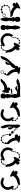

<svg xmlns="http://www.w3.org/2000/svg" viewBox="3128 -3890 762 7059"><g transform="rotate(-90 3509.5 -360.0)"><path d="M764.6 -261.7Q779.3 -244.1 779.3 -238.3Q779.3 -237.3 779.3 -236.3Q779.3 -232.4 777.3 -231.4Q775.4 -229.5 770.5 -228.5Q764.6 -226.6 762.7 -224.6Q759.8 -223.6 749 -216.8Q738.3 -210 721.7 -209Q715.8 -208 711.9 -208Q707 -208 702.1 -209Q713.9 -202.1 726.6 -195.3Q739.3 -187.5 746.1 -182.6Q756.8 -173.8 756.8 -159.2Q756.8 -144.5 752.9 -131.8Q749 -120.1 732.4 -105.5Q714.8 -90.8 685.5 -89.8Q656.2 -89.8 641.6 -114.3Q627 -137.7 620.1 -138.7Q613.3 -139.6 604.5 -129.9Q594.7 -120.1 572.3 -100.6Q549.8 -82 528.3 -67.4Q505.9 -53.7 464.8 -36.1Q449.2 -29.3 426.8 -24.4Q403.3 -20.5 379.9 -17.6Q345.7 -12.7 318.4 -11.7Q291 -9.8 291 -9.8Q291 -9.8 273.4 -1Q267.6 1 262.7 1Q252 1 243.2 -11.7Q236.3 -22.5 244.1 -37.1Q252 -51.8 263.7 -64.5Q258.8 -65.4 254.9 -66.4Q250 -66.4 245.1 -67.4Q242.2 -63.5 237.3 -61.5Q231.4 -59.6 226.6 -61.5Q221.7 -62.5 217.8 -66.4Q214.8 -70.3 213.9 -75.2Q203.1 -78.1 192.4 -82Q181.6 -85.9 170.9 -90.8Q167 -85.9 160.2 -84Q153.3 -82 147.5 -84Q137.7 -85.9 131.8 -95.7Q127 -104.5 129.9 -114.3Q129.9 -114.3 129.9 -114.3Q129.9 -114.3 130.9 -115.2Q123 -121.1 117.2 -127Q111.3 -133.8 105.5 -140.6Q103.5 -143.6 101.6 -146.5Q99.6 -149.4 98.6 -152.3Q95.7 -152.3 93.8 -152.3Q90.8 -152.3 88.9 -153.3Q79.1 -155.3 74.2 -164.1Q69.3 -172.9 72.3 -182.6Q73.2 -187.5 76.2 -190.4Q78.1 -194.3 82 -196.3Q80.1 -207 79.1 -218.8Q79.1 -229.5 80.1 -242.2Q69.3 -246.1 63.5 -255.9Q59.6 -262.7 59.6 -269.5Q60.5 -273.4 61.5 -277.3Q64.5 -288.1 72.3 -293.9Q81.1 -299.8 90.8 -298.8Q92.8 -303.7 94.7 -307.6Q96.7 -311.5 98.6 -315.4Q89.8 -332 81.1 -352.5Q72.3 -374 66.4 -398.4Q55.7 -445.3 64.5 -502.9Q74.2 -559.6 123 -621.1Q158.2 -663.1 194.3 -685.5Q231.4 -707 266.6 -714.8Q296.9 -720.7 323.2 -720.7Q356.4 -720.7 384.8 -710.9Q437.5 -693.4 453.1 -687.5Q466.8 -681.6 485.4 -668.9Q502.9 -657.2 506.8 -647.5Q508.8 -643.6 509.8 -636.7Q510.7 -629.9 507.8 -623Q503.9 -613.3 494.1 -606.4Q483.4 -599.6 469.7 -598.6Q447.3 -597.7 435.5 -599.6Q423.8 -601.6 419.9 -605.5Q417 -609.4 414.1 -611.3Q411.1 -613.3 408.2 -611.3Q405.3 -610.4 402.3 -610.4Q399.4 -611.3 396.5 -613.3Q394.5 -614.3 361.3 -622.1Q328.1 -629.9 284.2 -620.1Q261.7 -614.3 237.3 -600.6Q213.9 -586.9 193.4 -561.5Q171.9 -536.1 164.1 -509.8Q155.3 -484.4 154.3 -459Q152.3 -415 167 -382.8Q180.7 -350.6 182.6 -349.6Q184.6 -346.7 185.5 -343.8Q186.5 -340.8 185.5 -337.9Q184.6 -334 187.5 -332Q189.5 -330.1 194.3 -327.1Q198.2 -325.2 203.1 -313.5Q207 -302.7 210.9 -280.3Q212.9 -266.6 208 -254.9Q203.1 -244.1 195.3 -238.3Q189.5 -233.4 181.6 -233.4Q174.8 -233.4 170.9 -234.4Q161.1 -235.4 145.5 -251Q128.9 -265.6 121.1 -278.3Q118.2 -282.2 115.2 -287.1Q111.3 -293 106.4 -300.8Q106.4 -298.8 105.5 -297.9Q104.5 -296.9 104.5 -294.9Q112.3 -290 117.2 -281.2Q121.1 -271.5 118.2 -261.7Q115.2 -252.9 108.4 -247.1Q101.6 -241.2 93.8 -240.2Q92.8 -229.5 92.8 -219.7Q93.8 -210 94.7 -200.2Q96.7 -200.2 98.6 -200.2Q99.6 -200.2 101.6 -200.2Q111.3 -197.3 116.2 -188.5Q121.1 -179.7 119.1 -169.9Q118.2 -166 115.2 -163.1Q113.3 -160.2 110.4 -157.2Q112.3 -155.3 113.3 -153.3Q115.2 -151.4 116.2 -148.4Q121.1 -142.6 127 -136.7Q131.8 -130.9 138.7 -126Q142.6 -129.9 148.4 -130.9Q154.3 -131.8 160.2 -130.9Q168.9 -127.9 173.8 -120.1Q179.7 -111.3 177.7 -102.5Q186.5 -97.7 197.3 -94.7Q207 -90.8 216.8 -87.9Q219.7 -92.8 225.6 -94.7Q230.5 -96.7 235.4 -94.7Q241.2 -93.8 244.1 -89.8Q247.1 -85.9 248 -81.1Q254.9 -80.1 261.7 -78.1Q268.6 -77.1 275.4 -76.2Q280.3 -81.1 284.2 -85Q289.1 -88.9 291 -91.8Q302.7 -101.6 313.5 -98.6Q323.2 -94.7 323.2 -94.7Q323.2 -94.7 328.1 -98.6Q334 -102.5 336.9 -106.4Q340.8 -109.4 352.5 -107.4Q364.3 -106.4 371.1 -110.4Q377 -114.3 405.3 -125Q434.6 -134.8 468.8 -153.3Q480.5 -160.2 493.2 -170.9Q505.9 -181.6 518.6 -194.3Q541 -217.8 556.6 -239.3Q573.2 -260.7 573.2 -263.7Q573.2 -266.6 572.3 -269.5Q572.3 -272.5 573.2 -274.4Q569.3 -279.3 563.5 -287.1Q558.6 -293.9 553.7 -302.7Q545.9 -318.4 546.9 -331.1Q546.9 -343.8 546.9 -346.7Q546.9 -349.6 545.9 -355.5Q543.9 -360.4 543.9 -363.3Q543.9 -366.2 549.8 -368.2Q554.7 -371.1 578.1 -367.2Q588.9 -366.2 617.2 -353.5Q645.5 -340.8 675.8 -324.2Q707 -306.6 732.4 -288.1Q757.8 -270.5 764.6 -261.7Z M1520.5 -656.2Q1521.5 -656.2 1521.5 -656.2Q1563.5 -622.1 1585 -585Q1607.4 -547.9 1614.3 -512.7Q1621.1 -483.4 1621.1 -456.1Q1621.1 -422.9 1611.3 -394.5Q1593.8 -342.8 1587.9 -327.1Q1582 -312.5 1569.3 -294.9Q1556.6 -276.4 1547.9 -272.5Q1543.9 -271.5 1537.1 -270.5Q1529.3 -268.6 1522.5 -271.5Q1513.7 -275.4 1506.8 -286.1Q1500 -295.9 1499 -309.6Q1499 -314.5 1499 -319.3Q1499 -323.2 1499 -327.1Q1497.1 -325.2 1495.1 -321.3Q1493.2 -318.4 1491.2 -315.4Q1492.2 -313.5 1492.2 -311.5Q1492.2 -309.6 1491.2 -307.6Q1491.2 -304.7 1488.3 -301.8Q1486.3 -299.8 1483.4 -299.8Q1480.5 -293 1478.5 -285.2Q1475.6 -278.3 1474.6 -270.5Q1473.6 -268.6 1473.6 -265.6Q1472.7 -262.7 1472.7 -259.8Q1477.5 -256.8 1480.5 -252Q1482.4 -246.1 1480.5 -240.2Q1479.5 -235.4 1476.6 -232.4Q1472.7 -229.5 1468.8 -227.5Q1467.8 -217.8 1465.8 -207Q1464.8 -196.3 1461.9 -185.5Q1466.8 -181.6 1468.8 -176.8Q1470.7 -171.9 1468.8 -166Q1467.8 -161.1 1463.9 -158.2Q1460 -154.3 1455.1 -153.3Q1452.1 -142.6 1448.2 -131.8Q1444.3 -121.1 1439.5 -111.3Q1444.3 -106.4 1446.3 -99.6Q1448.2 -93.8 1446.3 -86.9Q1443.4 -77.1 1434.6 -72.3Q1425.8 -67.4 1416 -70.3Q1416 -70.3 1415 -70.3Q1415 -70.3 1415 -70.3Q1409.2 -63.5 1402.3 -56.6Q1396.5 -50.8 1388.7 -44.9Q1386.7 -43 1383.8 -42Q1380.9 -40 1377.9 -38.1Q1377.9 -36.1 1377.9 -33.2Q1377.9 -31.2 1377 -28.3Q1374 -18.6 1365.2 -13.7Q1356.4 -8.8 1346.7 -11.7Q1342.8 -12.7 1338.9 -15.6Q1335.9 -18.6 1333 -21.5Q1322.3 -19.5 1311.5 -19.5Q1299.8 -18.6 1288.1 -19.5Q1284.2 -8.8 1273.4 -3.9Q1266.6 0 1259.8 0Q1255.9 0 1252 -1Q1242.2 -3.9 1236.3 -12.7Q1230.5 -20.5 1230.5 -31.2Q1219.7 -35.2 1210 -40Q1200.2 -45.9 1191.4 -52.7Q1181.6 -39.1 1173.8 -29.3Q1166 -19.5 1162.1 -15.6Q1144.5 -1 1138.7 -1Q1131.8 0 1130.9 -2Q1129.9 -4.9 1127.9 -9.8Q1126 -14.6 1125 -17.6Q1123 -20.5 1116.2 -31.2Q1109.4 -41 1108.4 -58.6Q1107.4 -63.5 1108.4 -68.4Q1108.4 -73.2 1108.4 -78.1Q1102.5 -66.4 1094.7 -53.7Q1087.9 -41 1083 -34.2Q1074.2 -23.4 1058.6 -23.4Q1043.9 -22.5 1032.2 -27.3Q1019.5 -31.2 1004.9 -47.9Q990.2 -64.5 990.2 -94.7Q989.3 -124 1013.7 -138.7Q1038.1 -153.3 1038.1 -160.2Q1039.1 -166 1029.3 -175.8Q1019.5 -185.5 1001 -208Q981.4 -230.5 967.8 -252Q953.1 -274.4 936.5 -314.5Q929.7 -331.1 924.8 -353.5Q919.9 -376 917 -399.4Q913.1 -434.6 911.1 -461.9Q910.2 -489.3 910.2 -489.3Q910.2 -489.3 901.4 -506.8Q898.4 -512.7 898.4 -517.6Q898.4 -528.3 912.1 -537.1Q921.9 -543.9 936.5 -536.1Q951.2 -528.3 963.9 -516.6Q964.8 -520.5 965.8 -525.4Q966.8 -530.3 967.8 -535.2Q962.9 -538.1 960.9 -543Q959 -547.9 960.9 -553.7Q961.9 -558.6 965.8 -562.5Q969.7 -565.4 974.6 -566.4Q977.5 -577.1 981.4 -587.9Q985.4 -598.6 990.2 -608.4Q985.4 -613.3 983.4 -620.1Q981.4 -626 983.4 -632.8Q986.3 -642.6 995.1 -647.5Q1003.9 -652.3 1013.7 -650.4Q1013.7 -650.4 1014.6 -649.4Q1014.6 -649.4 1014.6 -649.4Q1020.5 -656.2 1027.3 -663.1Q1033.2 -668.9 1041 -674.8Q1043 -676.8 1045.9 -678.7Q1048.8 -679.7 1051.8 -681.6Q1051.8 -684.6 1051.8 -686.5Q1051.8 -688.5 1052.7 -691.4Q1055.7 -701.2 1064.5 -706.1Q1073.2 -710.9 1083 -708Q1086.9 -707 1090.8 -704.1Q1093.8 -702.1 1096.7 -698.2Q1107.4 -700.2 1118.2 -700.2Q1129.9 -701.2 1141.6 -700.2Q1145.5 -710.9 1156.2 -716.8Q1163.1 -719.7 1169.9 -719.7Q1173.8 -719.7 1177.7 -718.8Q1187.5 -715.8 1193.4 -708Q1199.2 -699.2 1199.2 -688.5Q1203.1 -687.5 1207 -685.5Q1211.9 -683.6 1215.8 -681.6Q1231.4 -690.4 1252.9 -699.2Q1273.4 -708 1298.8 -713.9Q1344.7 -723.6 1402.3 -714.8Q1460 -706.1 1520.5 -656.2ZM1512.7 -383.8Q1513.7 -385.7 1521.5 -418.9Q1530.3 -452.1 1519.5 -495.1Q1514.6 -518.6 1501 -542Q1487.3 -566.4 1461.9 -586.9Q1436.5 -607.4 1410.2 -616.2Q1383.8 -625 1359.4 -626Q1314.5 -627 1283.2 -613.3Q1251 -598.6 1250 -597.7Q1247.1 -595.7 1244.1 -594.7Q1241.2 -593.8 1238.3 -593.8Q1234.4 -594.7 1232.4 -592.8Q1230.5 -589.8 1227.5 -585.9Q1224.6 -581.1 1213.9 -577.1Q1203.1 -572.3 1179.7 -569.3Q1167 -567.4 1155.3 -572.3Q1143.6 -576.2 1137.7 -585Q1133.8 -590.8 1133.8 -597.7Q1133.8 -605.5 1133.8 -609.4Q1135.7 -619.1 1150.4 -634.8Q1166 -650.4 1178.7 -659.2Q1182.6 -661.1 1187.5 -665Q1193.4 -668.9 1200.2 -672.9Q1199.2 -673.8 1198.2 -674.8Q1196.3 -674.8 1195.3 -675.8Q1190.4 -667 1180.7 -663.1Q1171.9 -659.2 1162.1 -662.1Q1152.3 -664.1 1147.5 -670.9Q1141.6 -677.7 1140.6 -686.5Q1129.9 -687.5 1120.1 -686.5Q1110.4 -686.5 1100.6 -684.6Q1100.6 -683.6 1100.6 -681.6Q1100.6 -679.7 1099.6 -677.7Q1097.7 -668 1088.9 -663.1Q1080.1 -658.2 1070.3 -661.1Q1066.4 -662.1 1063.5 -664.1Q1059.6 -666 1057.6 -668.9Q1055.7 -668 1052.7 -666Q1050.8 -665 1048.8 -663.1Q1043 -659.2 1037.1 -653.3Q1031.2 -647.5 1026.4 -641.6Q1029.3 -636.7 1031.2 -631.8Q1032.2 -626 1030.3 -620.1Q1028.3 -610.4 1019.5 -605.5Q1011.7 -600.6 1002.9 -602.5Q998 -592.8 995.1 -583Q991.2 -573.2 988.3 -563.5Q993.2 -559.6 994.1 -554.7Q996.1 -549.8 995.1 -543.9Q993.2 -539.1 989.3 -536.1Q986.3 -532.2 981.4 -532.2Q979.5 -524.4 978.5 -517.6Q977.5 -510.7 976.6 -504.9Q981.4 -500 985.4 -495.1Q989.3 -491.2 992.2 -488.3Q1002 -477.5 998 -466.8Q995.1 -456.1 995.1 -456.1Q995.1 -456.1 999 -451.2Q1002.9 -446.3 1005.9 -443.4Q1008.8 -439.5 1007.8 -427.7Q1006.8 -416 1010.7 -409.2Q1014.6 -403.3 1024.4 -374Q1035.2 -345.7 1053.7 -311.5Q1059.6 -299.8 1070.3 -287.1Q1082 -273.4 1093.8 -261.7Q1117.2 -239.3 1139.6 -223.6Q1161.1 -207 1163.1 -207Q1166 -207 1168.9 -207Q1172.9 -208 1174.8 -207Q1179.7 -210.9 1186.5 -215.8Q1194.3 -221.7 1203.1 -226.6Q1218.8 -233.4 1231.4 -233.4Q1244.1 -233.4 1247.1 -233.4Q1250 -233.4 1254.9 -234.4Q1260.7 -236.3 1263.7 -236.3Q1265.6 -235.4 1268.6 -230.5Q1271.5 -225.6 1267.6 -202.1Q1265.6 -191.4 1253.9 -163.1Q1241.2 -134.8 1223.6 -103.5Q1219.7 -95.7 1214.8 -87.9Q1210 -80.1 1205.1 -72.3Q1204.1 -70.3 1203.1 -67.4Q1202.1 -65.4 1200.2 -62.5Q1208 -57.6 1215.8 -52.7Q1224.6 -47.9 1234.4 -43.9Q1239.3 -52.7 1249 -56.6Q1257.8 -60.5 1268.6 -58.6Q1277.3 -55.7 1282.2 -48.8Q1288.1 -42 1290 -33.2Q1299.8 -33.2 1309.6 -33.2Q1320.3 -33.2 1329.1 -35.2Q1329.1 -37.1 1329.1 -38.1Q1329.1 -40 1330.1 -42Q1333 -51.8 1341.8 -56.6Q1350.6 -61.5 1360.4 -58.6Q1363.3 -57.6 1367.2 -55.7Q1370.1 -53.7 1372.1 -50.8Q1374 -52.7 1377 -53.7Q1378.9 -54.7 1380.9 -56.6Q1387.7 -61.5 1392.6 -66.4Q1398.4 -72.3 1403.3 -78.1Q1400.4 -83 1398.4 -88.9Q1397.5 -94.7 1399.4 -100.6Q1401.4 -109.4 1410.2 -114.3Q1418 -119.1 1427.7 -117.2Q1431.6 -127 1434.6 -136.7Q1438.5 -146.5 1441.4 -157.2Q1437.5 -160.2 1435.5 -165Q1433.6 -169.9 1434.6 -175.8Q1436.5 -180.7 1440.4 -184.6Q1444.3 -187.5 1448.2 -188.5Q1451.2 -199.2 1452.1 -210Q1454.1 -220.7 1455.1 -229.5Q1450.2 -232.4 1447.3 -238.3Q1445.3 -244.1 1447.3 -250Q1448.2 -253.9 1451.2 -256.8Q1455.1 -260.7 1459 -261.7Q1459 -264.6 1460 -267.6Q1460 -270.5 1460.9 -273.4Q1461.9 -281.2 1464.8 -289.1Q1466.8 -296.9 1469.7 -304.7Q1468.8 -306.6 1468.8 -308.6Q1467.8 -311.5 1468.8 -313.5Q1469.7 -317.4 1472.7 -320.3Q1475.6 -322.3 1479.5 -322.3Q1485.4 -333 1491.2 -341.8Q1498 -349.6 1502.9 -355.5Q1502.9 -356.4 1503.9 -357.4Q1504.9 -359.4 1505.9 -359.4Q1509.8 -363.3 1511.7 -366.2Q1513.7 -368.2 1511.7 -371.1Q1510.7 -375 1510.7 -377.9Q1511.7 -380.9 1512.7 -383.8Z M2455.1 -209Q2455.1 -209 2455.1 -209Q2457 -176.8 2460 -121.1Q2460 -109.4 2460 -98.6Q2460 -57.6 2452.1 -33.2Q2441.4 -2 2430.7 -1Q2419.9 -1 2414.1 -1Q2410.2 -2 2382.8 -24.4Q2355.5 -47.9 2342.8 -90.8Q2333 -92.8 2321.3 -99.6Q2310.5 -106.4 2298.8 -118.2Q2289.1 -128.9 2277.3 -142.6Q2266.6 -156.2 2256.8 -169.9Q2252 -177.7 2247.1 -185.5Q2242.2 -194.3 2241.2 -201.2Q2239.3 -208 2235.4 -213.9Q2231.4 -220.7 2225.6 -225.6Q2221.7 -230.5 2211.9 -239.3Q2208 -243.2 2203.1 -244.1Q2198.2 -245.1 2192.4 -243.2Q2180.7 -237.3 2167 -240.2Q2153.3 -242.2 2143.6 -252.9Q2132.8 -263.7 2128.9 -281.2Q2125 -298.8 2130.9 -312.5Q2132.8 -314.5 2131.8 -317.4Q2131.8 -320.3 2129.9 -322.3Q2127 -325.2 2121.1 -331.1Q2119.1 -333 2116.2 -333Q2113.3 -334 2111.3 -332Q2097.7 -326.2 2080.1 -330.1Q2062.5 -334 2051.8 -344.7Q2038.1 -357.4 2038.1 -376Q2038.1 -395.5 2051.8 -408.2Q2060.5 -417 2072.3 -419.9Q2084 -422.9 2095.7 -419.9Q2092.8 -425.8 2090.8 -432.6Q2088.9 -439.5 2086.9 -447.3Q2086.9 -449.2 2085.9 -452.1Q2085.9 -455.1 2085.9 -458Q2081.1 -459 2078.1 -462.9Q2075.2 -465.8 2073.2 -470.7Q2071.3 -476.6 2074.2 -481.4Q2076.2 -487.3 2082 -490.2Q2080.1 -500 2079.1 -509.8Q2077.1 -520.5 2075.2 -531.2Q2070.3 -532.2 2066.4 -536.1Q2062.5 -539.1 2061.5 -543.9Q2059.6 -549.8 2061.5 -554.7Q2063.5 -559.6 2068.4 -562.5Q2065.4 -573.2 2061.5 -583Q2058.6 -592.8 2053.7 -602.5Q2044.9 -600.6 2036.1 -605.5Q2028.3 -610.4 2025.4 -620.1Q2024.4 -626 2025.4 -630.9Q2026.4 -636.7 2030.3 -641.6Q2025.4 -647.5 2019.5 -653.3Q2013.7 -658.2 2007.8 -663.1Q2005.9 -665 2002.9 -666Q2001 -668 1999 -668.9Q1996.1 -666 1993.2 -664.1Q1990.2 -662.1 1986.3 -661.1Q1976.6 -658.2 1967.8 -663.1Q1959 -668 1956.1 -677.7Q1956.1 -679.7 1956.1 -681.6Q1956.1 -683.6 1956.1 -684.6Q1946.3 -686.5 1936.5 -686.5Q1926.8 -687.5 1916 -686.5Q1915 -677.7 1909.2 -670.9Q1903.3 -664.1 1894.5 -662.1Q1884.8 -659.2 1875 -663.1Q1866.2 -667 1861.3 -675.8Q1851.6 -671.9 1842.8 -667Q1834 -663.1 1827.1 -657.2Q1832 -649.4 1833 -640.6Q1833 -630.9 1827.1 -623Q1821.3 -614.3 1811.5 -611.3Q1801.8 -608.4 1792 -612.3Q1788.1 -603.5 1786.1 -594.7Q1783.2 -585.9 1782.2 -576.2Q1793 -574.2 1799.8 -565.4Q1807.6 -556.6 1808.6 -544.9Q1809.6 -533.2 1802.7 -523.4Q1795.9 -513.7 1784.2 -510.7Q1785.2 -507.8 1786.1 -504.9Q1786.1 -502 1787.1 -499Q1791 -494.1 1793 -489.3Q1794.9 -483.4 1794.9 -483.4Q1794.9 -483.4 1816.4 -466.8Q1837.9 -449.2 1863.3 -425.8Q1880.9 -409.2 1896.5 -392.6Q1912.1 -376 1920.9 -360.4Q1944.3 -322.3 1953.1 -298.8Q1962.9 -274.4 1969.7 -246.1Q1977.5 -216.8 1979.5 -204.1Q1980.5 -190.4 1986.3 -186.5Q1992.2 -183.6 2018.6 -194.3Q2044.9 -206.1 2068.4 -188.5Q2091.8 -169.9 2096.7 -148.4Q2101.6 -127 2097.7 -114.3Q2094.7 -102.5 2085.9 -89.8Q2077.1 -78.1 2062.5 -78.1Q2054.7 -77.1 2040 -79.1Q2025.4 -80.1 2012.7 -82Q2015.6 -80.1 2019.5 -77.1Q2023.4 -74.2 2027.3 -71.3Q2041 -59.6 2045.9 -48.8Q2049.8 -37.1 2051.8 -34.2Q2052.7 -31.2 2055.7 -26.4Q2059.6 -22.5 2060.5 -19.5Q2061.5 -17.6 2057.6 -12.7Q2053.7 -8.8 2031.2 -2.9Q2020.5 0 1989.3 0Q1959 0 1923.8 -3.9Q1888.7 -7.8 1858.4 -14.6Q1828.1 -21.5 1818.4 -26.4Q1797.9 -37.1 1794.9 -42Q1792 -47.9 1793.9 -49.8Q1794.9 -51.8 1798.8 -54.7Q1803.7 -58.6 1805.7 -61.5Q1807.6 -63.5 1814.5 -74.2Q1821.3 -84 1836.9 -92.8Q1845.7 -97.7 1854.5 -99.6Q1863.3 -102.5 1869.1 -104.5Q1869.1 -106.4 1872.1 -109.4Q1874 -111.3 1875 -113.3Q1877 -115.2 1876 -142.6Q1876 -169.9 1871.1 -202.1Q1869.1 -218.8 1865.2 -235.4Q1861.3 -252 1855.5 -263.7Q1837.9 -298.8 1820.3 -324.2Q1803.7 -348.6 1800.8 -355.5Q1797.9 -362.3 1788.1 -369.1Q1777.3 -375 1776.4 -378.9Q1775.4 -383.8 1773.4 -389.6Q1771.5 -395.5 1771.5 -395.5Q1771.5 -395.5 1760.7 -399.4Q1750 -403.3 1747.1 -417Q1745.1 -431.6 1740.2 -467.8Q1739.3 -473.6 1739.3 -479.5Q1739.3 -504.9 1754.9 -510.7Q1755.9 -510.7 1757.8 -511.7Q1758.8 -511.7 1759.8 -511.7Q1752 -515.6 1746.1 -523.4Q1740.2 -531.2 1740.2 -541Q1739.3 -553.7 1747.1 -564.5Q1754.9 -574.2 1767.6 -577.1Q1769.5 -588.9 1772.5 -599.6Q1775.4 -610.4 1780.3 -621.1Q1773.4 -627.9 1773.4 -637.7Q1772.5 -648.4 1778.3 -656.2Q1784.2 -666 1794.9 -668.9Q1805.7 -670.9 1815.4 -666Q1824.2 -673.8 1835 -678.7Q1844.7 -684.6 1856.4 -689.5Q1856.4 -699.2 1862.3 -708Q1868.2 -715.8 1878.9 -718.8Q1882.8 -719.7 1885.7 -719.7Q1893.6 -720.7 1900.4 -716.8Q1910.2 -710.9 1914.1 -700.2Q1926.8 -701.2 1937.5 -701.2Q1949.2 -700.2 1959 -698.2Q1961.9 -702.1 1964.8 -704.1Q1968.8 -707 1973.6 -708Q1982.4 -710.9 1992.2 -706.1Q2001 -701.2 2002.9 -691.4Q2003.9 -688.5 2003.9 -686.5Q2003.9 -684.6 2003.9 -681.6Q2006.8 -680.7 2009.8 -678.7Q2012.7 -676.8 2015.6 -674.8Q2022.5 -668.9 2029.3 -663.1Q2035.2 -656.2 2041 -649.4Q2041 -649.4 2042 -650.4Q2042 -650.4 2042 -650.4Q2051.8 -653.3 2060.5 -648.4Q2069.3 -642.6 2072.3 -632.8Q2074.2 -627 2072.3 -620.1Q2070.3 -613.3 2065.4 -609.4Q2070.3 -598.6 2074.2 -587.9Q2078.1 -577.1 2081.1 -566.4Q2085.9 -565.4 2089.8 -562.5Q2093.8 -558.6 2094.7 -553.7Q2096.7 -548.8 2094.7 -543Q2092.8 -538.1 2088.9 -535.2Q2090.8 -523.4 2092.8 -512.7Q2093.8 -502 2094.7 -492.2Q2099.6 -491.2 2102.5 -487.3Q2105.5 -484.4 2107.4 -480.5Q2108.4 -474.6 2106.4 -468.8Q2104.5 -462.9 2098.6 -460Q2099.6 -457 2099.6 -454.1Q2100.6 -452.1 2100.6 -449.2Q2101.6 -443.4 2103.5 -438.5Q2105.5 -432.6 2106.4 -427.7Q2107.4 -424.8 2109.4 -419.9Q2112.3 -414.1 2114.3 -409.2Q2114.3 -409.2 2114.3 -409.2Q2115.2 -408.2 2115.2 -408.2Q2126 -397.5 2129.9 -379.9Q2133.8 -362.3 2127 -348.6Q2126 -346.7 2127 -343.8Q2127 -340.8 2128.9 -338.9Q2131.8 -335.9 2137.7 -330.1Q2139.6 -328.1 2142.6 -328.1Q2144.5 -327.1 2147.5 -329.1Q2161.1 -335 2178.7 -331.1Q2196.3 -327.1 2207 -316.4Q2216.8 -306.6 2219.7 -293Q2221.7 -279.3 2216.8 -267.6Q2214.8 -261.7 2215.8 -256.8Q2216.8 -251 2220.7 -247.1Q2224.6 -243.2 2233.4 -234.4Q2239.3 -228.5 2245.1 -224.6Q2252 -220.7 2258.8 -218.8Q2265.6 -216.8 2273.4 -212.9Q2282.2 -208 2290 -203.1Q2301.8 -194.3 2314.5 -184.6Q2327.1 -173.8 2336.9 -165Q2340.8 -201.2 2349.6 -214.8Q2357.4 -228.5 2349.6 -247.1Q2343.8 -261.7 2326.2 -279.3Q2308.6 -296.9 2294.9 -320.3Q2288.1 -332 2283.2 -347.7Q2279.3 -362.3 2280.3 -379.9Q2281.2 -400.4 2289.1 -417Q2295.9 -433.6 2305.7 -441.4Q2319.3 -452.1 2331.1 -452.1Q2343.8 -451.2 2343.8 -451.2Q2343.8 -451.2 2356.4 -457Q2370.1 -461.9 2372.1 -445.3Q2375 -428.7 2362.3 -432.6Q2350.6 -435.5 2350.6 -435.5Q2350.6 -435.5 2344.7 -427.7Q2339.8 -418.9 2345.7 -410.2Q2350.6 -401.4 2353.5 -394.5Q2357.4 -386.7 2357.4 -369.1Q2357.4 -361.3 2358.4 -345.7Q2360.4 -330.1 2362.3 -320.3Q2366.2 -307.6 2370.1 -304.7Q2374 -301.8 2374 -301.8Q2374 -301.8 2380.9 -338.9Q2387.7 -375 2383.8 -413.1Q2379.9 -456.1 2352.5 -510.7Q2326.2 -565.4 2322.3 -619.1Q2318.4 -663.1 2337.9 -690.4Q2356.4 -718.8 2364.3 -719.7Q2377 -721.7 2396.5 -684.6Q2415 -648.4 2430.7 -599.6Q2439.5 -573.2 2445.3 -545.9Q2451.2 -518.6 2454.1 -495.1Q2463.9 -408.2 2458 -339.8Q2452.1 -270.5 2455.1 -209ZM2310.5 -414.1Q2314.5 -418.9 2323.2 -428.7Q2323.2 -428.7 2319.3 -429.7Q2315.4 -430.7 2313.5 -426.8Q2309.6 -421.9 2310.5 -418Q2310.5 -414.1 2310.5 -414.1ZM2308.6 -128.9Q2308.6 -128.9 2308.6 -128.9Q2317.4 -119.1 2325.2 -114.3Q2333 -108.4 2338.9 -106.4Q2337.9 -111.3 2336.9 -117.2Q2336.9 -122.1 2335.9 -127.9Q2335.9 -132.8 2335.9 -137.7Q2335.9 -141.6 2335.9 -146.5Q2335 -147.5 2334 -149.4Q2333 -150.4 2331.1 -151.4Q2317.4 -165 2299.8 -178.7Q2282.2 -191.4 2269.5 -199.2Q2264.6 -202.1 2261.7 -198.2Q2257.8 -195.3 2260.7 -190.4Q2267.6 -177.7 2281.2 -160.2Q2294.9 -142.6 2308.6 -128.9Z M3284.2 -261.7Q3298.8 -244.1 3298.8 -238.3Q3298.8 -237.3 3298.8 -236.3Q3298.8 -232.4 3296.9 -231.4Q3294.9 -229.5 3290 -228.5Q3284.2 -226.6 3282.2 -224.6Q3279.3 -223.6 3268.6 -216.8Q3257.8 -210 3241.2 -209Q3235.4 -208 3231.4 -208Q3226.6 -208 3221.7 -209Q3233.4 -202.1 3246.1 -195.3Q3258.8 -187.5 3265.6 -182.6Q3276.4 -173.8 3276.4 -159.2Q3276.4 -144.5 3272.5 -131.8Q3268.6 -120.1 3252 -105.5Q3234.4 -90.8 3205.1 -89.8Q3175.8 -89.8 3161.1 -114.3Q3146.5 -137.7 3139.6 -138.7Q3132.8 -139.6 3124 -129.9Q3114.3 -120.1 3091.8 -100.6Q3069.3 -82 3047.9 -67.4Q3025.4 -53.7 2984.4 -36.1Q2968.8 -29.3 2946.3 -24.4Q2922.9 -20.5 2899.4 -17.6Q2865.2 -12.7 2837.9 -11.7Q2810.5 -9.8 2810.5 -9.8Q2810.5 -9.8 2793 -1Q2787.1 1 2782.2 1Q2771.5 1 2762.7 -11.7Q2755.9 -22.5 2763.7 -37.1Q2771.5 -51.8 2783.2 -64.5Q2778.3 -65.4 2774.4 -66.4Q2769.5 -66.4 2764.6 -67.4Q2761.7 -63.5 2756.8 -61.5Q2751 -59.6 2746.1 -61.5Q2741.2 -62.5 2737.3 -66.4Q2734.4 -70.3 2733.4 -75.2Q2722.7 -78.1 2711.9 -82Q2701.2 -85.9 2690.4 -90.8Q2686.5 -85.9 2679.7 -84Q2672.9 -82 2667 -84Q2657.2 -85.9 2651.4 -95.7Q2646.5 -104.5 2649.4 -114.3Q2649.4 -114.3 2649.4 -114.3Q2649.4 -114.3 2650.4 -115.2Q2642.6 -121.1 2636.7 -127Q2630.9 -133.8 2625 -140.6Q2623 -143.6 2621.1 -146.5Q2619.1 -149.4 2618.2 -152.3Q2615.2 -152.3 2613.3 -152.3Q2610.4 -152.3 2608.4 -153.3Q2598.6 -155.3 2593.8 -164.1Q2588.9 -172.9 2591.8 -182.6Q2592.8 -187.5 2595.7 -190.4Q2597.7 -194.3 2601.6 -196.3Q2599.6 -207 2598.6 -218.8Q2598.6 -229.5 2599.6 -242.2Q2588.9 -246.1 2583 -255.9Q2579.1 -262.7 2579.1 -269.5Q2580.1 -273.4 2581.1 -277.3Q2584 -288.1 2591.8 -293.9Q2600.6 -299.8 2610.4 -298.8Q2612.3 -303.7 2614.3 -307.6Q2616.2 -311.5 2618.2 -315.4Q2609.4 -332 2600.6 -352.5Q2591.8 -374 2585.9 -398.4Q2575.2 -445.3 2584 -502.9Q2593.8 -559.6 2642.6 -621.1Q2677.7 -663.1 2713.9 -685.5Q2751 -707 2786.1 -714.8Q2816.4 -720.7 2842.8 -720.7Q2876 -720.7 2904.3 -710.9Q2957 -693.4 2972.7 -687.5Q2986.3 -681.6 3004.9 -668.9Q3022.5 -657.2 3026.4 -647.5Q3028.3 -643.6 3029.3 -636.7Q3030.3 -629.9 3027.3 -623Q3023.4 -613.3 3013.7 -606.4Q3002.9 -599.6 2989.3 -598.6Q2966.8 -597.7 2955.1 -599.6Q2943.4 -601.6 2939.5 -605.5Q2936.5 -609.4 2933.6 -611.3Q2930.7 -613.3 2927.7 -611.3Q2924.8 -610.4 2921.9 -610.4Q2918.9 -611.3 2916 -613.3Q2914.1 -614.3 2880.9 -622.1Q2847.7 -629.9 2803.7 -620.1Q2781.2 -614.3 2756.8 -600.6Q2733.4 -586.9 2712.9 -561.5Q2691.4 -536.1 2683.6 -509.8Q2674.8 -484.4 2673.8 -459Q2671.9 -415 2686.5 -382.8Q2700.2 -350.6 2702.1 -349.6Q2704.1 -346.7 2705.1 -343.8Q2706.1 -340.8 2705.1 -337.9Q2704.1 -334 2707 -332Q2709 -330.1 2713.9 -327.1Q2717.8 -325.2 2722.7 -313.5Q2726.6 -302.7 2730.5 -280.3Q2732.4 -266.6 2727.5 -254.9Q2722.7 -244.1 2714.8 -238.3Q2709 -233.4 2701.2 -233.4Q2694.3 -233.4 2690.4 -234.4Q2680.7 -235.4 2665 -251Q2648.4 -265.6 2640.6 -278.3Q2637.7 -282.2 2634.8 -287.1Q2630.9 -293 2626 -300.8Q2626 -298.8 2625 -297.9Q2624 -296.9 2624 -294.9Q2631.8 -290 2636.7 -281.2Q2640.6 -271.5 2637.7 -261.7Q2634.8 -252.9 2627.9 -247.1Q2621.1 -241.2 2613.3 -240.2Q2612.3 -229.5 2612.3 -219.7Q2613.3 -210 2614.3 -200.2Q2616.2 -200.2 2618.2 -200.2Q2619.1 -200.2 2621.1 -200.2Q2630.9 -197.3 2635.7 -188.5Q2640.6 -179.7 2638.7 -169.9Q2637.7 -166 2634.8 -163.1Q2632.8 -160.2 2629.9 -157.2Q2631.8 -155.3 2632.8 -153.3Q2634.8 -151.4 2635.7 -148.4Q2640.6 -142.6 2646.5 -136.7Q2651.4 -130.9 2658.2 -126Q2662.1 -129.9 2668 -130.9Q2673.8 -131.8 2679.7 -130.9Q2688.5 -127.9 2693.4 -120.1Q2699.2 -111.3 2697.3 -102.5Q2706.1 -97.7 2716.8 -94.7Q2726.6 -90.8 2736.3 -87.9Q2739.3 -92.8 2745.1 -94.7Q2750 -96.7 2754.9 -94.7Q2760.7 -93.8 2763.7 -89.8Q2766.6 -85.9 2767.6 -81.1Q2774.4 -80.1 2781.2 -78.1Q2788.1 -77.1 2794.9 -76.2Q2799.8 -81.1 2803.7 -85Q2808.6 -88.9 2810.5 -91.8Q2822.3 -101.6 2833 -98.6Q2842.8 -94.7 2842.8 -94.7Q2842.8 -94.7 2847.7 -98.6Q2853.5 -102.5 2856.4 -106.4Q2860.4 -109.4 2872.1 -107.4Q2883.8 -106.4 2890.6 -110.4Q2896.5 -114.3 2924.8 -125Q2954.1 -134.8 2988.3 -153.3Q3000 -160.2 3012.7 -170.9Q3025.4 -181.6 3038.1 -194.3Q3060.5 -217.8 3076.2 -239.3Q3092.8 -260.7 3092.8 -263.7Q3092.8 -266.6 3091.8 -269.5Q3091.8 -272.5 3092.8 -274.4Q3088.9 -279.3 3083 -287.1Q3078.1 -293.9 3073.2 -302.7Q3065.4 -318.4 3066.4 -331.1Q3066.4 -343.8 3066.4 -346.7Q3066.4 -349.6 3065.4 -355.5Q3063.5 -360.4 3063.5 -363.3Q3063.5 -366.2 3069.3 -368.2Q3074.2 -371.1 3097.7 -367.2Q3108.4 -366.2 3136.7 -353.5Q3165 -340.8 3195.3 -324.2Q3226.6 -306.6 3252 -288.1Q3277.3 -270.5 3284.2 -261.7Z M3607.4 -269.5Q3602.5 -271.5 3601.6 -285.2Q3599.6 -299.8 3599.6 -311.5Q3599.6 -312.5 3599.6 -314.5Q3599.6 -317.4 3599.6 -318.4Q3599.6 -330.1 3601.6 -344.7Q3602.5 -358.4 3607.4 -359.4Q3611.3 -361.3 3615.2 -350.6Q3620.1 -339.8 3630.9 -333Q3635.7 -330.1 3644.5 -330.1Q3653.3 -330.1 3659.2 -331.1Q3665 -331.1 3668.9 -335.9Q3672.9 -339.8 3679.7 -342.8Q3686.5 -344.7 3722.7 -337.9Q3757.8 -331.1 3757.8 -331.1Q3773.4 -329.1 3776.4 -323.2Q3779.3 -317.4 3779.3 -314.5Q3779.3 -312.5 3776.4 -306.6Q3773.4 -300.8 3757.8 -298.8Q3757.8 -298.8 3722.7 -292Q3686.5 -285.2 3679.7 -287.1Q3672.9 -290 3668.9 -293.9Q3665 -298.8 3659.2 -298.8Q3653.3 -299.8 3644.5 -299.8Q3635.7 -299.8 3630.9 -296.9Q3620.1 -290 3615.2 -279.3Q3611.3 -268.6 3607.4 -269.5ZM3646.5 -399.4Q3646.5 -399.4 3646.5 -399.4Q3644.5 -398.4 3639.6 -402.3Q3634.8 -406.2 3628.9 -428.7Q3627 -438.5 3627 -469.7Q3627 -501 3630.9 -536.1Q3634.8 -571.3 3641.6 -601.6Q3648.4 -631.8 3653.3 -641.6Q3663.1 -662.1 3668.9 -665Q3673.8 -667 3675.8 -666Q3678.7 -665 3681.6 -660.2Q3685.5 -656.2 3687.5 -654.3Q3690.4 -652.3 3700.2 -645.5Q3710.9 -638.7 3718.8 -623Q3723.6 -614.3 3726.6 -605.5Q3729.5 -596.7 3730.5 -590.8Q3733.4 -589.8 3735.4 -587.9Q3737.3 -585.9 3740.2 -584Q3742.2 -583 3769.5 -583Q3796.9 -584 3828.1 -587.9Q3845.7 -590.8 3862.3 -594.7Q3877.9 -598.6 3890.6 -604.5Q3924.8 -621.1 3950.2 -638.7Q3975.6 -656.2 3982.4 -659.2Q3989.3 -661.1 3995.1 -671.9Q4001 -682.6 4005.9 -683.6Q4010.7 -684.6 4016.6 -686.5Q4022.5 -687.5 4022.5 -687.5Q4022.5 -687.5 4026.4 -698.2Q4029.3 -709 4043.9 -711.9Q4058.6 -714.8 4093.8 -719.7Q4100.6 -720.7 4106.4 -720.7Q4130.9 -720.7 4136.7 -704.1Q4139.6 -698.2 4139.6 -692.4Q4139.6 -680.7 4127.9 -673.8Q4110.4 -665 4110.4 -665Q4110.4 -665 4093.8 -643.6Q4076.2 -622.1 4052.7 -596.7Q4036.1 -579.1 4019.5 -563.5Q4002 -547.9 3987.3 -539.1Q3949.2 -515.6 3924.8 -506.8Q3901.4 -497.1 3872.1 -489.3Q3843.8 -482.4 3830.1 -480.5Q3817.4 -478.5 3813.5 -472.7Q3810.5 -467.8 3821.3 -441.4Q3832 -415 3814.5 -391.6Q3796.9 -368.2 3775.4 -363.3Q3753.9 -358.4 3741.2 -361.3Q3728.5 -365.2 3716.8 -374Q3705.1 -382.8 3704.1 -397.5Q3704.1 -405.3 3705.1 -419.9Q3707 -434.6 3709 -447.3Q3707 -443.4 3704.1 -439.5Q3701.2 -435.5 3698.2 -431.6Q3686.5 -418.9 3674.8 -414.1Q3663.1 -410.2 3660.2 -408.2Q3657.2 -407.2 3653.3 -403.3Q3649.4 -400.4 3646.5 -399.4ZM4038.1 -137.7Q4038.1 -137.7 4038.1 -137.7Q4082 -140.6 4110.4 -122.1Q4138.7 -103.5 4139.6 -94.7Q4140.6 -83 4104.5 -63.5Q4067.4 -44.9 4018.6 -29.3Q3992.2 -20.5 3964.8 -14.6Q3937.5 -7.8 3914.1 -5.9Q3859.4 1 3812.5 1Q3784.2 1 3758.8 -2Q3689.5 -6.8 3627.9 -3.9Q3610.4 -2.9 3584 -2Q3556.6 0 3528.3 0Q3525.4 0 3514.6 0Q3504.9 0 3502 -1Q3495.1 -2 3488.3 -6.8Q3482.4 -11.7 3478.5 -18.6Q3465.8 -44.9 3453.1 -91.8Q3440.4 -137.7 3437.5 -171.9Q3432.6 -226.6 3443.4 -245.1Q3454.1 -264.6 3456.1 -303.7Q3457 -314.5 3456.1 -326.2Q3456.1 -338.9 3454.1 -354.5Q3445.3 -433.6 3432.6 -458Q3419.9 -483.4 3421.9 -490.2Q3424.8 -498 3441.4 -501Q3458 -504.9 3458 -522.5Q3458 -536.1 3446.3 -544.9Q3433.6 -554.7 3425.8 -559.6Q3422.9 -560.5 3420.9 -562.5Q3419.9 -565.4 3419.9 -567.4Q3419.9 -594.7 3418.9 -649.4Q3418.9 -666 3427.7 -681.6Q3435.5 -697.3 3451.2 -706.1Q3452.1 -706.1 3453.1 -707Q3455.1 -708 3456.1 -708Q3477.5 -717.8 3492.2 -718.8Q3506.8 -719.7 3508.8 -719.7Q3511.7 -719.7 3526.4 -718.8Q3541 -717.8 3562.5 -709Q3563.5 -708 3565.4 -707Q3566.4 -707 3567.4 -706.1Q3583 -697.3 3590.8 -681.6Q3599.6 -666 3599.6 -649.4Q3598.6 -622.1 3598.6 -568.4Q3598.6 -565.4 3597.7 -563.5Q3595.7 -560.5 3592.8 -559.6Q3585 -554.7 3572.3 -544.9Q3560.5 -536.1 3560.5 -522.5Q3560.5 -504.9 3577.1 -501Q3593.8 -498 3596.7 -490.2Q3598.6 -483.4 3585.9 -458Q3573.2 -433.6 3564.5 -354.5Q3562.5 -338.9 3562.5 -326.2Q3561.5 -314.5 3562.5 -304.7Q3564.5 -264.6 3575.2 -245.1Q3585.9 -226.6 3581.1 -171.9Q3580.1 -161.1 3578.1 -148.4Q3576.2 -136.7 3573.2 -123Q3616.2 -120.1 3630.9 -111.3Q3646.5 -101.6 3666 -110.4Q3673.8 -113.3 3682.6 -120.1Q3691.4 -127.9 3701.2 -135.7Q3719.7 -152.3 3743.2 -167Q3766.6 -181.6 3798.8 -179.7Q3819.3 -178.7 3835.9 -170.9Q3852.5 -163.1 3860.4 -153.3Q3871.1 -140.6 3871.1 -127.9Q3870.1 -116.2 3870.1 -116.2Q3870.1 -116.2 3876 -103.5Q3881.8 -89.8 3865.2 -86.9Q3847.7 -84 3851.6 -96.7Q3854.5 -109.4 3854.5 -109.4Q3854.5 -109.4 3846.7 -114.3Q3838.9 -119.1 3829.1 -114.3Q3820.3 -109.4 3813.5 -106.4Q3805.7 -102.5 3788.1 -102.5Q3780.3 -102.5 3764.6 -101.6Q3749 -99.6 3739.3 -96.7Q3727.5 -93.8 3723.6 -89.8Q3720.7 -85.9 3720.7 -85.9Q3720.7 -85.9 3757.8 -79.1Q3793.9 -72.3 3832 -76.2Q3875 -80.1 3929.7 -106.4Q3984.4 -133.8 4038.1 -137.7ZM3845.7 -146.5Q3840.8 -150.4 3836.9 -149.4Q3833 -149.4 3833 -149.4Q3837.9 -144.5 3847.7 -136.7Q3847.7 -136.7 3848.6 -140.6Q3849.6 -143.6 3845.7 -146.5Z M4974.6 -717.8Q4974.6 -717.8 4974.6 -717.8Q4979.5 -713.9 4979.5 -702.1Q4979.5 -690.4 4974.6 -670.9Q4965.8 -630.9 4944.3 -584Q4933.6 -558.6 4920.9 -534.2Q4907.2 -509.8 4893.6 -489.3Q4843.8 -418 4793.9 -370.1Q4744.1 -321.3 4706.1 -273.4Q4690.4 -253.9 4663.1 -218.8Q4636.7 -184.6 4610.4 -161.1Q4618.2 -148.4 4619.1 -135.7Q4620.1 -122.1 4617.2 -114.3Q4614.3 -101.6 4605.5 -89.8Q4596.7 -78.1 4582 -77.1Q4574.2 -77.1 4559.6 -79.1Q4544.9 -80.1 4532.2 -82Q4535.2 -80.1 4539.1 -77.1Q4543 -74.2 4546.9 -71.3Q4560.5 -59.6 4565.4 -47.9Q4569.3 -36.1 4571.3 -33.2Q4572.3 -31.2 4575.2 -26.4Q4579.1 -22.5 4580.1 -19.5Q4581.1 -17.6 4577.1 -12.7Q4573.2 -7.8 4550.8 -2.9Q4540 0 4508.8 0Q4478.5 0 4443.4 -3.9Q4408.2 -7.8 4377.9 -14.6Q4347.7 -21.5 4337.9 -26.4Q4317.4 -36.1 4314.5 -42Q4311.5 -46.9 4313.5 -49.8Q4314.5 -51.8 4318.4 -54.7Q4323.2 -58.6 4325.2 -60.5Q4327.1 -63.5 4334 -74.2Q4340.8 -84 4356.4 -92.8Q4365.2 -96.7 4374 -99.6Q4382.8 -102.5 4388.7 -103.5Q4388.7 -106.4 4391.6 -108.4Q4393.6 -110.4 4394.5 -113.3Q4396.5 -115.2 4395.5 -142.6Q4395.5 -169.9 4390.6 -201.2Q4388.7 -218.8 4384.8 -235.4Q4380.9 -252 4375 -263.7Q4357.4 -297.9 4339.8 -323.2Q4323.2 -348.6 4320.3 -355.5Q4317.4 -362.3 4307.6 -368.2Q4296.9 -375 4295.9 -378.9Q4294.9 -383.8 4293 -389.6Q4291 -395.5 4291 -395.5Q4291 -395.5 4280.3 -399.4Q4269.5 -402.3 4267.6 -417Q4264.6 -431.6 4259.8 -467.8Q4258.8 -473.6 4258.8 -479.5Q4258.8 -503.9 4274.4 -510.7Q4281.2 -512.7 4287.1 -512.7Q4293 -511.7 4296.9 -508.8Q4297.9 -511.7 4298.8 -514.6Q4299.8 -518.6 4300.8 -521.5Q4299.8 -521.5 4298.8 -522.5Q4298.8 -522.5 4297.9 -523.4Q4286.1 -531.2 4284.2 -545.9Q4282.2 -559.6 4290 -571.3Q4296.9 -580.1 4306.6 -583Q4317.4 -585.9 4327.1 -584Q4334 -594.7 4338.9 -603.5Q4344.7 -612.3 4348.6 -617.2Q4349.6 -618.2 4349.6 -620.1Q4349.6 -622.1 4347.7 -623Q4338.9 -633.8 4335.9 -648.4Q4332 -662.1 4335.9 -676.8Q4342.8 -701.2 4365.2 -712.9Q4378.9 -720.7 4392.6 -720.7Q4402.3 -719.7 4411.1 -716.8Q4432.6 -710 4444.3 -690.4Q4455.1 -669.9 4450.2 -648.4Q4444.3 -624 4422.9 -611.3Q4401.4 -597.7 4377 -604.5Q4374 -605.5 4371.1 -606.4Q4368.2 -608.4 4365.2 -609.4Q4363.3 -610.4 4361.3 -609.4Q4359.4 -609.4 4358.4 -607.4Q4355.5 -602.5 4350.6 -594.7Q4345.7 -586.9 4339.8 -577.1Q4350.6 -568.4 4351.6 -554.7Q4353.5 -541 4345.7 -530.3Q4339.8 -522.5 4331.1 -519.5Q4323.2 -515.6 4313.5 -516.6Q4312.5 -511.7 4310.5 -506.8Q4309.6 -502 4308.6 -497.1Q4311.5 -492.2 4312.5 -488.3Q4314.5 -483.4 4314.5 -483.4Q4314.5 -483.4 4335.9 -466.8Q4357.4 -449.2 4382.8 -425.8Q4400.4 -409.2 4416 -392.6Q4430.7 -376 4440.4 -360.4Q4462.9 -322.3 4472.7 -298.8Q4482.4 -274.4 4489.3 -246.1Q4497.1 -216.8 4499 -204.1Q4500 -190.4 4505.9 -186.5Q4508.8 -185.5 4514.6 -187.5Q4520.5 -189.5 4529.3 -192.4Q4529.3 -213.9 4535.2 -240.2Q4542 -266.6 4562.5 -291Q4576.2 -307.6 4587.9 -318.4Q4598.6 -328.1 4608.4 -335Q4625 -346.7 4635.7 -351.6Q4646.5 -356.4 4651.4 -372.1Q4654.3 -379.9 4654.3 -391.6Q4654.3 -402.3 4654.3 -415Q4654.3 -439.5 4659.2 -466.8Q4663.1 -494.1 4685.5 -517.6Q4700.2 -532.2 4717.8 -540Q4734.4 -547.9 4747.1 -546.9Q4763.7 -546.9 4772.5 -538.1Q4781.2 -530.3 4781.2 -530.3Q4781.2 -530.3 4794.9 -525.4Q4808.6 -520.5 4798.8 -506.8Q4790 -492.2 4783.2 -502.9Q4776.4 -513.7 4776.4 -513.7Q4776.4 -513.7 4766.6 -510.7Q4757.8 -507.8 4755.9 -498Q4753.9 -488.3 4751 -480.5Q4749 -472.7 4737.3 -459Q4732.4 -453.1 4722.7 -440.4Q4713.9 -427.7 4709 -418Q4704.1 -407.2 4704.1 -402.3Q4705.1 -397.5 4705.1 -397.5Q4705.1 -397.5 4734.4 -419.9Q4763.7 -443.4 4786.1 -474.6Q4811.5 -508.8 4827.1 -568.4Q4842.8 -627 4876 -670.9Q4901.4 -705.1 4934.6 -713.9Q4966.8 -722.7 4974.6 -717.8ZM4742.2 -531.2Q4742.2 -531.2 4742.2 -531.2Q4736.3 -530.3 4734.4 -526.4Q4731.4 -523.4 4731.4 -523.4Q4738.3 -524.4 4751 -526.4Q4751 -526.4 4749 -529.3Q4747.1 -532.2 4742.2 -531.2ZM4351.6 -678.7Q4342.8 -658.2 4353.5 -639.6Q4364.3 -620.1 4386.7 -617.2Q4401.4 -615.2 4415 -622.1Q4428.7 -629.9 4434.6 -643.6Q4442.4 -664.1 4431.6 -683.6Q4420.9 -703.1 4399.4 -706.1Q4383.8 -708 4370.1 -700.2Q4357.4 -693.4 4351.6 -678.7Z M5719.7 -656.2Q5720.7 -656.2 5720.7 -656.2Q5762.7 -622.1 5784.2 -585Q5806.6 -547.9 5813.5 -512.7Q5820.3 -483.4 5820.3 -456.1Q5820.3 -422.9 5810.5 -394.5Q5793 -342.8 5787.1 -327.1Q5781.2 -312.5 5768.6 -294.9Q5755.9 -276.4 5747.1 -272.5Q5743.2 -271.5 5736.3 -270.5Q5728.5 -268.6 5721.7 -271.5Q5712.9 -275.4 5706.1 -286.1Q5699.2 -295.9 5698.2 -309.6Q5698.2 -314.5 5698.2 -319.3Q5698.2 -323.2 5698.2 -327.1Q5696.3 -325.2 5694.3 -321.3Q5692.4 -318.4 5690.4 -315.4Q5691.4 -313.5 5691.4 -311.5Q5691.4 -309.6 5690.4 -307.6Q5690.4 -304.7 5687.5 -301.8Q5685.5 -299.8 5682.6 -299.8Q5679.7 -293 5677.7 -285.2Q5674.8 -278.3 5673.8 -270.5Q5672.9 -268.6 5672.9 -265.6Q5671.9 -262.7 5671.9 -259.8Q5676.8 -256.8 5679.7 -252Q5681.6 -246.1 5679.7 -240.2Q5678.7 -235.4 5675.8 -232.4Q5671.9 -229.5 5668 -227.5Q5667 -217.8 5665 -207Q5664.1 -196.3 5661.1 -185.5Q5666 -181.6 5668 -176.8Q5669.9 -171.9 5668 -166Q5667 -161.1 5663.1 -158.2Q5659.2 -154.3 5654.3 -153.3Q5651.4 -142.6 5647.5 -131.8Q5643.6 -121.1 5638.7 -111.3Q5643.6 -106.4 5645.5 -99.6Q5647.5 -93.8 5645.5 -86.9Q5642.6 -77.1 5633.8 -72.3Q5625 -67.4 5615.2 -70.3Q5615.2 -70.3 5614.3 -70.3Q5614.3 -70.3 5614.3 -70.3Q5608.4 -63.5 5601.6 -56.6Q5595.7 -50.8 5587.9 -44.9Q5585.9 -43 5583 -42Q5580.1 -40 5577.1 -38.1Q5577.1 -36.1 5577.1 -33.2Q5577.1 -31.2 5576.2 -28.3Q5573.2 -18.6 5564.5 -13.7Q5555.7 -8.8 5545.9 -11.7Q5542 -12.7 5538.1 -15.6Q5535.2 -18.6 5532.2 -21.5Q5521.5 -19.5 5510.7 -19.5Q5499 -18.6 5487.3 -19.5Q5483.4 -8.8 5472.7 -3.9Q5465.8 0 5459 0Q5455.1 0 5451.2 -1Q5441.4 -3.9 5435.5 -12.7Q5429.7 -20.5 5429.7 -31.2Q5418.9 -35.2 5409.2 -40Q5399.4 -45.9 5390.6 -52.7Q5380.9 -39.1 5373 -29.3Q5365.2 -19.5 5361.3 -15.6Q5343.8 -1 5337.9 -1Q5331.1 0 5330.1 -2Q5329.1 -4.9 5327.1 -9.8Q5325.2 -14.6 5324.2 -17.6Q5322.3 -20.5 5315.4 -31.2Q5308.6 -41 5307.6 -58.6Q5306.6 -63.5 5307.6 -68.4Q5307.6 -73.2 5307.6 -78.1Q5301.8 -66.4 5293.9 -53.7Q5287.1 -41 5282.2 -34.2Q5273.4 -23.4 5257.8 -23.4Q5243.2 -22.5 5231.4 -27.3Q5218.8 -31.2 5204.1 -47.9Q5189.5 -64.5 5189.5 -94.7Q5188.5 -124 5212.9 -138.7Q5237.3 -153.3 5237.3 -160.2Q5238.3 -166 5228.5 -175.8Q5218.8 -185.5 5200.2 -208Q5180.7 -230.5 5167 -252Q5152.3 -274.4 5135.7 -314.5Q5128.9 -331.1 5124 -353.5Q5119.1 -376 5116.2 -399.4Q5112.3 -434.6 5110.4 -461.9Q5109.4 -489.3 5109.4 -489.3Q5109.4 -489.3 5100.6 -506.8Q5097.7 -512.7 5097.7 -517.6Q5097.7 -528.3 5111.3 -537.1Q5121.1 -543.9 5135.7 -536.1Q5150.4 -528.3 5163.1 -516.6Q5164.1 -520.5 5165 -525.4Q5166 -530.3 5167 -535.2Q5162.1 -538.1 5160.2 -543Q5158.2 -547.9 5160.2 -553.7Q5161.1 -558.6 5165 -562.5Q5168.9 -565.4 5173.8 -566.4Q5176.8 -577.1 5180.7 -587.9Q5184.6 -598.6 5189.5 -608.4Q5184.6 -613.3 5182.6 -620.1Q5180.7 -626 5182.6 -632.8Q5185.5 -642.6 5194.3 -647.5Q5203.1 -652.3 5212.9 -650.4Q5212.9 -650.4 5213.9 -649.4Q5213.9 -649.4 5213.9 -649.4Q5219.7 -656.2 5226.6 -663.1Q5232.4 -668.9 5240.2 -674.8Q5242.2 -676.8 5245.1 -678.7Q5248 -679.7 5251 -681.6Q5251 -684.6 5251 -686.5Q5251 -688.5 5252 -691.4Q5254.9 -701.2 5263.7 -706.1Q5272.5 -710.9 5282.2 -708Q5286.1 -707 5290 -704.1Q5293 -702.1 5295.9 -698.2Q5306.6 -700.2 5317.4 -700.2Q5329.1 -701.2 5340.8 -700.2Q5344.7 -710.9 5355.5 -716.8Q5362.3 -719.7 5369.1 -719.7Q5373 -719.7 5377 -718.8Q5386.7 -715.8 5392.6 -708Q5398.4 -699.2 5398.4 -688.5Q5402.3 -687.5 5406.2 -685.5Q5411.1 -683.6 5415 -681.6Q5430.7 -690.4 5452.1 -699.2Q5472.7 -708 5498 -713.9Q5543.9 -723.6 5601.6 -714.8Q5659.2 -706.1 5719.7 -656.2ZM5711.9 -383.8Q5712.9 -385.7 5720.7 -418.9Q5729.5 -452.1 5718.8 -495.1Q5713.9 -518.6 5700.2 -542Q5686.5 -566.4 5661.1 -586.9Q5635.7 -607.4 5609.4 -616.2Q5583 -625 5558.6 -626Q5513.7 -627 5482.4 -613.3Q5450.2 -598.6 5449.2 -597.7Q5446.3 -595.7 5443.4 -594.7Q5440.4 -593.8 5437.5 -593.8Q5433.6 -594.7 5431.6 -592.8Q5429.7 -589.8 5426.8 -585.9Q5423.8 -581.1 5413.1 -577.1Q5402.3 -572.3 5378.9 -569.3Q5366.2 -567.4 5354.5 -572.3Q5342.8 -576.2 5336.9 -585Q5333 -590.8 5333 -597.7Q5333 -605.5 5333 -609.4Q5335 -619.1 5349.6 -634.8Q5365.2 -650.4 5377.9 -659.2Q5381.8 -661.1 5386.7 -665Q5392.6 -668.9 5399.4 -672.9Q5398.4 -673.8 5397.5 -674.8Q5395.5 -674.8 5394.5 -675.8Q5389.6 -667 5379.9 -663.1Q5371.1 -659.2 5361.3 -662.1Q5351.6 -664.1 5346.7 -670.9Q5340.8 -677.7 5339.8 -686.5Q5329.1 -687.5 5319.3 -686.5Q5309.6 -686.5 5299.8 -684.6Q5299.8 -683.6 5299.8 -681.6Q5299.8 -679.7 5298.8 -677.7Q5296.9 -668 5288.1 -663.1Q5279.3 -658.2 5269.5 -661.1Q5265.6 -662.1 5262.7 -664.1Q5258.8 -666 5256.8 -668.9Q5254.9 -668 5252 -666Q5250 -665 5248 -663.1Q5242.2 -659.2 5236.3 -653.3Q5230.5 -647.5 5225.6 -641.6Q5228.5 -636.7 5230.5 -631.8Q5231.4 -626 5229.5 -620.1Q5227.5 -610.4 5218.8 -605.5Q5210.9 -600.6 5202.1 -602.5Q5197.3 -592.8 5194.3 -583Q5190.4 -573.2 5187.5 -563.5Q5192.4 -559.6 5193.4 -554.7Q5195.3 -549.8 5194.3 -543.9Q5192.4 -539.1 5188.5 -536.1Q5185.5 -532.2 5180.7 -532.2Q5178.7 -524.4 5177.7 -517.6Q5176.8 -510.7 5175.8 -504.9Q5180.7 -500 5184.6 -495.1Q5188.5 -491.2 5191.4 -488.3Q5201.2 -477.5 5197.3 -466.8Q5194.3 -456.1 5194.3 -456.1Q5194.3 -456.1 5198.2 -451.2Q5202.1 -446.3 5205.1 -443.4Q5208 -439.5 5207 -427.7Q5206.1 -416 5210 -409.2Q5213.9 -403.3 5223.6 -374Q5234.4 -345.7 5252.9 -311.5Q5258.8 -299.8 5269.5 -287.1Q5281.2 -273.4 5293 -261.7Q5316.4 -239.3 5338.9 -223.6Q5360.4 -207 5362.3 -207Q5365.2 -207 5368.2 -207Q5372.1 -208 5374 -207Q5378.9 -210.9 5385.7 -215.8Q5393.6 -221.7 5402.3 -226.6Q5418 -233.4 5430.7 -233.4Q5443.4 -233.4 5446.3 -233.4Q5449.2 -233.4 5454.1 -234.4Q5460 -236.3 5462.9 -236.3Q5464.8 -235.4 5467.8 -230.5Q5470.7 -225.6 5466.8 -202.1Q5464.8 -191.4 5453.1 -163.1Q5440.4 -134.8 5422.9 -103.5Q5418.9 -95.7 5414.1 -87.9Q5409.2 -80.1 5404.3 -72.3Q5403.3 -70.3 5402.3 -67.4Q5401.4 -65.4 5399.4 -62.5Q5407.2 -57.6 5415 -52.7Q5423.8 -47.9 5433.6 -43.9Q5438.5 -52.7 5448.2 -56.6Q5457 -60.5 5467.8 -58.6Q5476.6 -55.7 5481.4 -48.8Q5487.3 -42 5489.3 -33.2Q5499 -33.2 5508.8 -33.2Q5519.5 -33.2 5528.3 -35.2Q5528.3 -37.1 5528.3 -38.1Q5528.3 -40 5529.3 -42Q5532.2 -51.8 5541 -56.6Q5549.8 -61.5 5559.6 -58.6Q5562.5 -57.6 5566.4 -55.7Q5569.3 -53.7 5571.3 -50.8Q5573.2 -52.7 5576.2 -53.7Q5578.1 -54.7 5580.1 -56.6Q5586.9 -61.5 5591.8 -66.4Q5597.7 -72.3 5602.5 -78.1Q5599.6 -83 5597.7 -88.9Q5596.7 -94.7 5598.6 -100.6Q5600.6 -109.4 5609.4 -114.3Q5617.2 -119.1 5627 -117.2Q5630.9 -127 5633.8 -136.7Q5637.7 -146.5 5640.6 -157.2Q5636.7 -160.2 5634.8 -165Q5632.8 -169.9 5633.8 -175.8Q5635.7 -180.7 5639.6 -184.6Q5643.6 -187.5 5647.5 -188.5Q5650.4 -199.2 5651.4 -210Q5653.3 -220.7 5654.3 -229.5Q5649.4 -232.4 5646.5 -238.3Q5644.5 -244.1 5646.5 -250Q5647.5 -253.9 5650.4 -256.8Q5654.3 -260.7 5658.2 -261.7Q5658.2 -264.6 5659.2 -267.6Q5659.2 -270.5 5660.2 -273.4Q5661.1 -281.2 5664.1 -289.1Q5666 -296.9 5668.9 -304.7Q5668 -306.6 5668 -308.6Q5667 -311.5 5668 -313.5Q5668.9 -317.4 5671.9 -320.3Q5674.8 -322.3 5678.7 -322.3Q5684.6 -333 5690.4 -341.8Q5697.3 -349.6 5702.1 -355.5Q5702.1 -356.4 5703.1 -357.4Q5704.1 -359.4 5705.1 -359.4Q5709 -363.3 5710.9 -366.2Q5712.9 -368.2 5710.9 -371.1Q5710 -375 5710 -377.9Q5710.9 -380.9 5711.9 -383.8Z M6028.3 -719.7Q6031.2 -719.7 6045.9 -718.8Q6060.5 -717.8 6082 -709Q6083 -708 6085 -707Q6085.9 -707 6086.9 -706.1Q6102.5 -697.3 6110.4 -681.6Q6119.1 -667 6119.1 -649.4Q6118.2 -622.1 6118.2 -568.4Q6118.2 -565.4 6117.2 -563.5Q6115.2 -560.5 6112.3 -559.6Q6104.5 -554.7 6091.8 -544.9Q6080.1 -536.1 6080.1 -522.5Q6080.1 -504.9 6096.7 -502Q6113.3 -498 6116.2 -490.2Q6118.2 -483.4 6105.5 -458Q6092.8 -433.6 6084 -354.5Q6082 -338.9 6082 -327.1Q6081.1 -314.5 6082 -304.7Q6084 -264.6 6094.7 -245.1Q6105.5 -226.6 6100.6 -171.9Q6097.7 -137.7 6085 -91.8Q6072.3 -44.9 6059.6 -18.6Q6049.8 0 6028.3 0Q6007.8 0 5998 -18.6Q5984.4 -44.9 5972.7 -91.8Q5960 -137.7 5957 -171.9Q5952.1 -226.6 5962.9 -245.1Q5972.7 -264.6 5975.6 -304.7Q5975.6 -314.5 5975.6 -327.1Q5975.6 -338.9 5973.6 -354.5Q5964.8 -433.6 5952.1 -458Q5939.5 -483.4 5941.4 -490.2Q5944.3 -498 5960.9 -502Q5977.5 -504.9 5977.5 -522.5Q5977.5 -536.1 5964.8 -544.9Q5953.1 -554.7 5945.3 -559.6Q5942.4 -560.5 5940.4 -563.5Q5939.5 -565.4 5939.5 -568.4Q5939.5 -594.7 5938.5 -649.4Q5938.5 -667 5947.3 -681.6Q5955.1 -697.3 5970.7 -706.1Q5971.7 -707 5972.7 -707Q5974.6 -708 5975.6 -709Q5997.1 -717.8 6011.7 -718.8Q6026.4 -719.7 6028.3 -719.7Z M6412.1 -161.1Q6412.1 -161.1 6412.1 -161.1Q6415 -159.2 6417 -157.2Q6418 -154.3 6418 -152.3Q6418 -125 6418.9 -71.3Q6418.9 -53.7 6410.2 -38.1Q6402.3 -22.5 6386.7 -14.6Q6385.7 -13.7 6384.8 -12.7Q6382.8 -11.7 6381.8 -11.7Q6360.4 -2 6345.7 -1Q6331.1 0 6328.1 0Q6326.2 0 6311.5 -1Q6296.9 -2 6275.4 -11.7Q6274.4 -11.7 6272.5 -12.7Q6271.5 -13.7 6270.5 -14.6Q6254.9 -22.5 6247.1 -38.1Q6238.3 -53.7 6238.3 -71.3Q6239.3 -97.7 6239.3 -152.3Q6239.3 -154.3 6240.2 -157.2Q6242.2 -159.2 6245.1 -161.1Q6252.9 -165 6264.6 -174.8Q6277.3 -183.6 6277.3 -197.3Q6277.3 -214.8 6260.7 -218.8Q6244.1 -221.7 6241.2 -229.5Q6239.3 -237.3 6252 -261.7Q6264.6 -287.1 6273.4 -365.2Q6275.4 -380.9 6275.4 -393.6Q6276.4 -406.2 6275.4 -416Q6272.5 -456.1 6262.7 -474.6Q6252 -493.2 6256.8 -547.9Q6259.8 -582 6272.5 -628.9Q6284.2 -674.8 6297.9 -701.2Q6307.6 -719.7 6328.1 -719.7Q6349.6 -719.7 6359.4 -701.2Q6373 -674.8 6384.8 -627.9Q6397.5 -582 6400.4 -547.9Q6405.3 -493.2 6394.5 -474.6Q6384.8 -456.1 6381.8 -416Q6380.9 -406.2 6381.8 -393.6Q6381.8 -380.9 6383.8 -365.2Q6392.6 -287.1 6405.3 -261.7Q6418 -237.3 6416 -229.5Q6413.1 -221.7 6396.5 -218.8Q6379.9 -214.8 6379.9 -197.3Q6379.9 -183.6 6392.6 -174.8Q6404.3 -165 6412.1 -161.1ZM6956.1 -138.7Q6956.1 -138.7 6956.1 -138.7Q6958 -137.7 6958 -132.8Q6958 -131.8 6958 -130.9Q6958 -125 6942.4 -107.4Q6935.5 -99.6 6910.2 -81.1Q6885.7 -62.5 6854.5 -45.9Q6824.2 -28.3 6795.9 -15.6Q6766.6 -3.9 6756.8 -2Q6743.2 0 6735.4 0Q6730.5 0 6728.5 -1Q6722.7 -3.9 6722.7 -5.9Q6722.7 -8.8 6723.6 -14.6Q6725.6 -19.5 6725.6 -22.5Q6725.6 -25.4 6725.6 -38.1Q6724.6 -50.8 6732.4 -66.4Q6737.3 -75.2 6742.2 -83Q6748 -89.8 6752 -94.7Q6751 -97.7 6751 -100.6Q6752 -103.5 6752 -106.4Q6751 -108.4 6735.4 -129.9Q6718.8 -152.3 6696.3 -175.8Q6684.6 -187.5 6671.9 -199.2Q6659.2 -210 6647.5 -215.8Q6613.3 -234.4 6584 -245.1Q6555.7 -254.9 6548.8 -258.8Q6543 -262.7 6531.2 -261.7Q6519.5 -260.7 6515.6 -263.7Q6511.7 -266.6 6506.8 -270.5Q6502 -274.4 6502 -274.4Q6502 -274.4 6491.2 -271.5Q6480.5 -267.6 6469.7 -277.3Q6459 -288.1 6434.6 -313.5Q6410.2 -339.8 6421.9 -357.4Q6434.6 -377 6452.1 -368.2Q6469.7 -359.4 6469.7 -359.4Q6469.7 -359.4 6492.2 -358.4Q6514.6 -357.4 6545.9 -353.5Q6545.9 -353.5 6545.9 -354.5Q6545.9 -354.5 6545.9 -354.5Q6546.9 -357.4 6548.8 -360.4Q6550.8 -363.3 6554.7 -364.3Q6557.6 -365.2 6559.6 -365.2Q6562.5 -364.3 6564.5 -363.3Q6571.3 -366.2 6579.1 -368.2Q6586.9 -371.1 6595.7 -373Q6597.7 -373 6600.6 -373Q6603.5 -374 6607.4 -374Q6608.4 -378.9 6611.3 -381.8Q6614.3 -384.8 6619.1 -386.7Q6625 -387.7 6630.9 -385.7Q6635.7 -383.8 6638.7 -377.9Q6648.4 -379.9 6659.2 -380.9Q6668.9 -382.8 6680.7 -384.8Q6681.6 -389.6 6684.6 -393.6Q6687.5 -397.5 6693.4 -398.4Q6698.2 -400.4 6703.1 -398.4Q6709 -396.5 6711.9 -391.6Q6721.7 -394.5 6731.4 -398.4Q6741.2 -401.4 6751 -406.2Q6749 -415 6754.9 -423.8Q6759.8 -431.6 6768.6 -434.6Q6774.4 -435.5 6780.3 -434.6Q6786.1 -433.6 6790 -429.7Q6796.9 -434.6 6801.8 -440.4Q6807.6 -446.3 6812.5 -452.1Q6813.5 -454.1 6815.4 -457Q6816.4 -459 6817.4 -460.9Q6815.4 -462.9 6812.5 -466.8Q6810.5 -469.7 6809.6 -473.6Q6806.6 -483.4 6812.5 -492.2Q6817.4 -501 6827.1 -502.9Q6828.1 -503.9 6830.1 -503.9Q6832 -503.9 6834 -503.9Q6835 -513.7 6835.9 -523.4Q6835.9 -533.2 6835 -543.9Q6827.1 -544.9 6820.3 -550.8Q6813.5 -556.6 6810.5 -565.4Q6807.6 -575.2 6811.5 -584Q6815.4 -593.8 6824.2 -598.6Q6821.3 -608.4 6816.4 -617.2Q6811.5 -626 6805.7 -632.8Q6798.8 -627.9 6789.1 -627Q6780.3 -627 6771.5 -631.8Q6762.7 -638.7 6759.8 -648.4Q6756.8 -658.2 6760.7 -668Q6752.9 -671.9 6744.1 -673.8Q6734.4 -676.8 6725.6 -677.7Q6722.7 -667 6713.9 -660.2Q6706.1 -652.3 6694.3 -651.4Q6681.6 -650.4 6672.9 -657.2Q6663.1 -664.1 6659.2 -675.8Q6649.4 -672.9 6639.6 -670.9Q6630.9 -668 6622.1 -665Q6623 -656.2 6619.1 -648.4Q6616.2 -639.6 6608.4 -633.8Q6597.7 -626 6584 -627.9Q6570.3 -628.9 6561.5 -639.6Q6551.8 -633.8 6543.9 -628.9Q6536.1 -624 6531.2 -621.1Q6529.3 -619.1 6529.3 -617.2Q6528.3 -615.2 6529.3 -614.3Q6531.2 -611.3 6532.2 -608.4Q6533.2 -605.5 6534.2 -602.5Q6541 -578.1 6528.3 -556.6Q6514.6 -535.2 6490.2 -529.3Q6468.8 -524.4 6449.2 -535.2Q6428.7 -546.9 6421.9 -567.4Q6414.1 -591.8 6425.8 -614.3Q6437.5 -636.7 6461.9 -643.6Q6476.6 -647.5 6490.2 -643.6Q6504.9 -640.6 6515.6 -631.8Q6516.6 -629.9 6518.6 -629.9Q6520.5 -629.9 6521.5 -630.9Q6527.3 -634.8 6535.2 -640.6Q6543.9 -645.5 6555.7 -652.3Q6552.7 -662.1 6555.7 -672.9Q6558.6 -682.6 6568.4 -689.5Q6579.1 -697.3 6593.8 -695.3Q6607.4 -693.4 6616.2 -681.6Q6616.2 -680.7 6617.2 -680.7Q6617.2 -679.7 6617.2 -678.7Q6627 -681.6 6636.7 -684.6Q6646.5 -686.5 6657.2 -689.5Q6657.2 -689.5 6657.2 -689.5Q6658.2 -689.5 6658.2 -689.5Q6659.2 -701.2 6668 -710.9Q6676.8 -719.7 6689.5 -719.7Q6690.4 -719.7 6691.4 -719.7Q6704.1 -720.7 6712.9 -712.9Q6723.6 -704.1 6725.6 -692.4Q6737.3 -690.4 6748 -687.5Q6758.8 -683.6 6769.5 -679.7Q6776.4 -685.5 6787.1 -686.5Q6796.9 -687.5 6805.7 -681.6Q6814.5 -674.8 6817.4 -664.1Q6819.3 -653.3 6815.4 -643.6Q6822.3 -634.8 6828.1 -625Q6834 -614.3 6837.9 -602.5Q6847.7 -603.5 6856.4 -597.7Q6865.2 -591.8 6868.2 -581.1Q6871.1 -570.3 6865.2 -559.6Q6860.4 -548.8 6848.6 -545.9Q6849.6 -533.2 6849.6 -522.5Q6848.6 -510.7 6846.7 -500Q6850.6 -498 6853.5 -494.1Q6855.5 -491.2 6857.4 -486.3Q6859.4 -476.6 6854.5 -467.8Q6849.6 -459 6839.8 -456.1Q6837.9 -456.1 6835 -456.1Q6833 -455.1 6831.1 -456.1Q6829.1 -453.1 6827.1 -450.2Q6825.2 -447.3 6823.2 -444.3Q6818.4 -437.5 6811.5 -430.7Q6805.7 -423.8 6798.8 -418.9Q6798.8 -418 6798.8 -418Q6798.8 -418 6798.8 -417Q6801.8 -407.2 6796.9 -398.4Q6792 -389.6 6782.2 -387.7Q6775.4 -385.7 6768.6 -387.7Q6762.7 -389.6 6757.8 -393.6Q6747.1 -389.6 6736.3 -385.7Q6725.6 -381.8 6714.8 -378.9Q6713.9 -374 6710.9 -370.1Q6708 -366.2 6702.1 -364.3Q6697.3 -363.3 6692.4 -365.2Q6686.5 -367.2 6683.6 -371.1Q6671.9 -369.1 6661.1 -367.2Q6650.4 -365.2 6640.6 -364.3Q6639.6 -360.4 6636.7 -357.4Q6632.8 -353.5 6628.9 -352.5Q6623 -350.6 6617.2 -353.5Q6611.3 -355.5 6608.4 -360.4Q6605.5 -360.4 6603.5 -359.4Q6600.6 -359.4 6598.6 -359.4Q6590.8 -357.4 6584 -355.5Q6577.1 -353.5 6570.3 -350.6Q6590.8 -347.7 6610.4 -343.8Q6629.9 -338.9 6643.6 -333Q6684.6 -315.4 6707 -301.8Q6728.5 -288.1 6751 -268.6Q6773.4 -250 6783.2 -240.2Q6792 -230.5 6798.8 -230.5Q6805.7 -231.4 6820.3 -255.9Q6835 -280.3 6864.3 -279.3Q6893.6 -279.3 6911.1 -263.7Q6927.7 -249 6931.6 -237.3Q6935.5 -225.6 6935.5 -210Q6935.5 -195.3 6924.8 -186.5Q6918 -181.6 6905.3 -174.8Q6892.6 -167 6880.9 -161.1Q6885.7 -161.1 6890.6 -161.1Q6895.5 -161.1 6900.4 -161.1Q6917 -159.2 6927.7 -153.3Q6938.5 -146.5 6941.4 -144.5Q6943.4 -142.6 6949.2 -141.6Q6954.1 -139.6 6956.1 -138.7ZM6495.1 -544.9Q6508.8 -550.8 6516.6 -564.5Q6524.4 -578.1 6522.5 -592.8Q6518.6 -615.2 6500 -626Q6480.5 -636.7 6460 -627.9Q6446.3 -622.1 6438.5 -608.4Q6430.7 -595.7 6432.6 -580.1Q6436.5 -558.6 6455.1 -547.9Q6474.6 -536.1 6495.1 -544.9Z"/></g></svg>

Font: No Time for a New Roman
Style: XXL
Weight: 400
Monospace: yes
Designer: Arthur Shnapir
Foundry: Arthur Shnapir
Version: Version_01